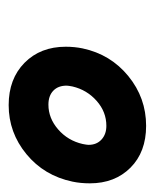

<svg xmlns="http://www.w3.org/2000/svg" viewBox="24 -764 365 454"><g transform="rotate(90 207.0 -537.5)"><path d="M91 -510Q91 -531 95 -550Q109 -616 160.5 -658Q212 -700 278 -700Q340 -700 377 -663Q414 -626 414 -567Q414 -545 410 -526Q396 -459 345 -417Q294 -375 229 -375Q167 -375 129 -412.5Q91 -450 91 -510ZM321 -550Q323 -560 323 -564Q323 -583 310.5 -594.5Q298 -606 278 -606Q245 -606 219 -583Q193 -560 185 -526Q183 -516 183 -512Q183 -492 195 -480.5Q207 -469 228 -469Q260 -469 286.5 -492Q313 -515 321 -550Z"/></g></svg>

Font: Decalotype
Style: Bold Italic
Weight: 700
Italic angle: -12°
Designer: Alfredo Marco Pradil
Foundry: Alfredo Marco Pradil
Version: Version 1.0